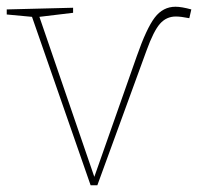

<svg xmlns="http://www.w3.org/2000/svg" viewBox="-25 -548 588 570"><path d="M543 -520 537 -494Q512 -499 497 -499Q469 -499 450 -477.5Q431 -456 410 -398L264 2H244L70 -498L-5 -505V-520L192 -525V-510L92 -498L255 -23L381 -381Q410 -464 434.5 -496Q459 -528 496 -528Q514 -528 543 -520Z"/></svg>

Font: Bitter Pro Thin
Style: Regular
Weight: 250
Designer: Sol Matas, and Bitter project Authors
Foundry: Sol Matas
Version: Version 1.010